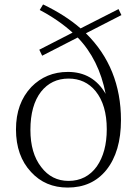

<svg xmlns="http://www.w3.org/2000/svg" viewBox="-20 -831 624 865"><path d="M285 14C358 14 416 -12 459 -65C503 -120 525 -195 525 -290C525 -447 472 -578 367 -681L527 -763L514 -790L343 -703C296 -744 239 -780 174 -811L159 -786C216 -756 265 -722 307 -684L157 -607L170 -580L330 -662C394 -596 436 -511 456 -408C418 -474 361 -507 286 -507C220 -507 165 -484 121 -439C75 -390 52 -327 52 -248C52 -168 75 -104 120 -56C163 -9 218 14 285 14ZM289 -16C238 -16 197 -37 166 -78C133 -120 117 -176 117 -246C117 -319 133 -377 165 -418C196 -457 237 -477 289 -477C339 -477 380 -458 411 -420C444 -379 461 -322 461 -249C461 -180 446 -124 416 -81C385 -38 342 -16 289 -16Z"/></svg>

Font: AllPunType ExtraLight
Style: Regular
Weight: 280
Version: 1.0